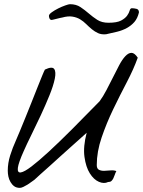

<svg xmlns="http://www.w3.org/2000/svg" viewBox="-20 -908 692 929"><path d="M17.6 -82Q17.6 -119.1 29.3 -156.2Q41 -193.4 56.6 -227.5Q63.5 -243.2 75.7 -272.5Q87.9 -301.8 102.5 -337.9Q117.2 -374 132.3 -412.1Q147.5 -450.2 160.6 -483.4Q173.8 -516.6 183.6 -540.5Q193.4 -564.5 197.3 -571.3Q232.4 -587.9 242.2 -574.2Q252 -560.5 245.1 -526.9Q238.3 -493.2 219.2 -446.3Q200.2 -399.4 177.2 -350.1Q154.3 -300.8 131.3 -254.4Q108.4 -208 94.7 -176.8Q69.3 -120.1 66.4 -95.7Q63.5 -71.3 80.6 -73.7Q97.7 -76.2 132.3 -102.5Q167 -128.9 216.3 -174.3Q265.6 -219.7 327.6 -281.7Q389.6 -343.8 461.9 -418Q478.5 -440.4 494.6 -471.2Q510.7 -502 526.4 -533.2Q542 -564.5 556.6 -592.3Q571.3 -620.1 586.4 -636.2Q601.6 -652.3 616.2 -652.3Q630.9 -652.3 646.5 -628.9Q627 -574.2 593.8 -510.7Q560.5 -447.3 527.8 -379.4Q495.1 -311.5 471.7 -242.7Q448.2 -173.8 448.2 -109.4Q448.2 -91.8 459 -86.4Q469.7 -81.1 484.4 -81.5Q499 -82 515.1 -83.5Q531.2 -85 543 -80.1Q538.1 -71.3 535.2 -62Q532.2 -52.7 528.3 -44.9Q524.4 -37.1 519 -32.2Q513.7 -27.3 502.9 -27.3Q483.4 -17.6 458.5 -28.3Q433.6 -39.1 414.6 -69.3Q395.5 -99.6 388.7 -148.9Q381.8 -198.2 399.4 -265.6Q389.6 -256.8 370.1 -239.3Q350.6 -221.7 325.2 -199.2Q299.8 -176.8 272.5 -151.9Q245.1 -127 220.2 -104.5Q195.3 -82 175.3 -64.5Q155.3 -46.9 146.5 -38.1Q141.6 -35.2 132.8 -28.3Q124 -21.5 113.8 -15.1Q103.5 -8.8 93.3 -3.9Q83 1 76.2 1Q59.6 1 48.8 -6.8Q38.1 -14.6 30.8 -27.3Q23.4 -40 20.5 -54.2Q17.6 -68.4 17.6 -82ZM493.2 -742.2Q470.7 -740.2 454.6 -747.6Q438.5 -754.9 424.3 -766.6Q410.2 -778.3 397 -791.5Q383.8 -804.7 367.7 -814.5Q351.6 -824.2 330.6 -827.6Q309.6 -831.1 281.2 -823.2Q279.3 -823.2 271.5 -821.3Q263.7 -819.3 255.4 -817.4Q247.1 -815.4 239.7 -813.5Q232.4 -811.5 230.5 -811.5Q222.7 -811.5 219.7 -818.4Q216.8 -825.2 216.8 -831.1Q216.8 -838.9 230.5 -848.6Q244.1 -858.4 261.7 -867.2Q279.3 -876 295.9 -881.8Q312.5 -887.7 318.4 -887.7Q348.6 -887.7 369.6 -873.5Q390.6 -859.4 409.7 -842.8Q428.7 -826.2 450.7 -812Q472.7 -797.9 504.9 -797.9Q545.9 -797.9 565.9 -808.6Q585.9 -819.3 595.2 -832.5Q604.5 -845.7 607.4 -856.9Q610.4 -868.2 618.2 -868.2Q628.9 -868.2 640.6 -865.2Q652.3 -862.3 652.3 -847.7Q645.5 -819.3 630.4 -801.8Q615.2 -784.2 593.8 -772.5Q572.3 -760.7 546.4 -754.4Q520.5 -748 493.2 -742.2Z"/></svg>

Font: La Belle Aurore
Style: Regular
Weight: 400
Version: Version 1.001 2001